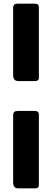

<svg xmlns="http://www.w3.org/2000/svg" viewBox="-20 -867 285 1052"><path d="M80 -423Q52 -423 52 -456V-821Q52 -836 58 -841.5Q64 -847 77 -847H170Q193 -847 193 -828V-441Q193 -423 173 -423ZM80 165Q52 165 52 132V-233Q52 -248 58 -253.5Q64 -259 77 -259H170Q193 -259 193 -240V147Q193 165 173 165Z"/></svg>

Font: Libre Franklin Black
Style: Regular
Weight: 900
Designer: Pablo Impallari, Rodrigo Fuenzalida, Nhung Nguyen
Foundry: Impallari Type
Version: Version 3.000